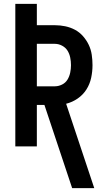

<svg xmlns="http://www.w3.org/2000/svg" viewBox="-20 -755 540 990"><path d="M352 215 209 -214H170V0H59V-735H170V-625H263Q290 -625 316.5 -619.5Q343 -614 366.5 -601.5Q390 -589 408 -568.5Q426 -548 437.5 -524Q449 -500 453 -473Q457 -446 457 -419Q457 -386 450 -353.5Q443 -321 425.5 -293.5Q408 -266 380.5 -247Q353 -228 321 -220L466 215ZM170 -310H263Q282 -310 300 -319Q318 -328 328 -344.5Q338 -361 342 -380.5Q346 -400 346 -419Q346 -439 342 -458.5Q338 -478 328 -494Q318 -510 300 -519.5Q282 -529 263 -529H170Z"/></svg>

Font: Iosevka SS04
Style: Bold
Weight: 700
Monospace: yes
Designer: Belleve Invis
Foundry: Belleve Invis
Version: Version 19.0.0; ttfautohint (v1.8.4)